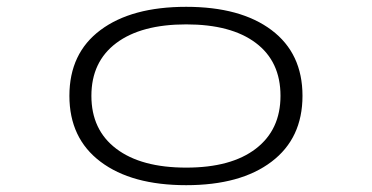

<svg xmlns="http://www.w3.org/2000/svg" viewBox="-20 -532 1090 563"><path d="M526 11Q366 11 274.8 -57.8Q183.5 -126.5 183.5 -251Q183.5 -376 274.8 -444Q366 -512 526 -512Q685.5 -512 776.2 -443.8Q867 -375.5 867 -251Q867 -126.5 776.2 -57.8Q685.5 11 526 11ZM802.5 -251Q802.5 -351.5 730.2 -406Q658 -460.5 526 -460.5Q394 -460.5 321 -405.8Q248 -351 248 -251Q248 -151 321 -95.8Q394 -40.5 526 -40.5Q658 -40.5 730.2 -96Q802.5 -151.5 802.5 -251Z"/></svg>

Font: League Mono Extended UltraLight
Style: Regular
Weight: 200
Width: 9
Designer: Tyler Finck
Foundry: The League of Moveable Type / Tyler Finck
Version: Version 2.210